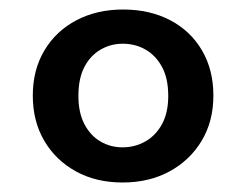

<svg xmlns="http://www.w3.org/2000/svg" viewBox="-20 -732 519 404"><path d="M238 -348Q182 -348 139.5 -371.5Q97 -395 73 -436Q49 -477 49 -531Q49 -585 73.5 -626Q98 -667 141 -689.5Q184 -712 239 -712Q295 -712 338 -689.5Q381 -667 405 -626Q429 -585 429 -531Q429 -477 404.5 -436Q380 -395 337 -371.5Q294 -348 238 -348ZM238 -422Q264 -422 286 -434.5Q308 -447 321 -471Q334 -495 334 -530Q334 -567 321 -591Q308 -615 286.5 -627.5Q265 -640 238 -640Q213 -640 191.5 -627.5Q170 -615 157.5 -591Q145 -567 145 -530Q145 -495 157.5 -471Q170 -447 191 -434.5Q212 -422 238 -422Z"/></svg>

Font: DM Sans 16pt SemiBold
Style: Regular
Weight: 600
Version: Version 4.004;gftools[0.9.30]